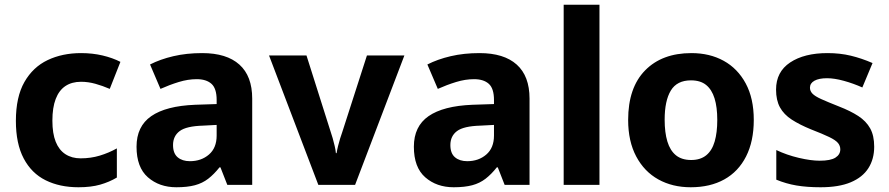

<svg xmlns="http://www.w3.org/2000/svg" viewBox="-20 -780 3750 810"><path d="M311 10Q232 10 172.5 -19.5Q113 -49 80 -111.5Q47 -174 47 -270Q47 -371 83 -434Q119 -497 181 -526.5Q243 -556 322 -556Q370 -556 412.5 -546Q455 -536 488 -519L443 -405Q413 -418 382.5 -426.5Q352 -435 322 -435Q283 -435 256 -417Q229 -399 215 -362.5Q201 -326 201 -271Q201 -217 215 -182Q229 -147 256 -129.5Q283 -112 320 -112Q363 -112 401 -123.5Q439 -135 473 -154V-31Q441 -12 402.5 -1Q364 10 311 10Z M833 -556Q936 -556 990 -507.5Q1044 -459 1044 -364V0H939L910 -74H906Q883 -45 858.5 -26Q834 -7 802 1.5Q770 10 724 10Q652 10 604 -32Q556 -74 556 -161Q556 -247 618 -290Q680 -333 803 -338L894 -341V-358Q894 -407 872 -426.5Q850 -446 810 -446Q773 -446 734 -434Q695 -422 657 -405L613 -508Q656 -530 711.5 -543Q767 -556 833 -556ZM837 -250Q766 -248 738 -227Q710 -206 710 -168Q710 -133 729.5 -116.5Q749 -100 781 -100Q829 -100 861.5 -128Q894 -156 894 -208V-253Z M1323 0 1115 -546H1273L1375 -224Q1379 -213 1383.5 -197Q1388 -181 1392 -164Q1396 -147 1397 -134H1400Q1402 -147 1406 -163.5Q1410 -180 1415 -196Q1420 -212 1424 -223L1528 -546H1686L1478 0Z M2003 -556Q2106 -556 2160 -507.5Q2214 -459 2214 -364V0H2109L2080 -74H2076Q2053 -45 2028.5 -26Q2004 -7 1972 1.5Q1940 10 1894 10Q1822 10 1774 -32Q1726 -74 1726 -161Q1726 -247 1788 -290Q1850 -333 1973 -338L2064 -341V-358Q2064 -407 2042 -426.5Q2020 -446 1980 -446Q1943 -446 1904 -434Q1865 -422 1827 -405L1783 -508Q1826 -530 1881.5 -543Q1937 -556 2003 -556ZM2007 -250Q1936 -248 1908 -227Q1880 -206 1880 -168Q1880 -133 1899.5 -116.5Q1919 -100 1951 -100Q1999 -100 2031.5 -128Q2064 -156 2064 -208V-253Z M2509 0H2358V-760H2509Z M3160 -274Q3160 -184 3127.5 -120Q3095 -56 3035.5 -23Q2976 10 2894 10Q2817 10 2757.5 -23Q2698 -56 2664 -120Q2630 -184 2630 -274Q2630 -410 2701.5 -483Q2773 -556 2897 -556Q2974 -556 3033 -523.5Q3092 -491 3126 -428Q3160 -365 3160 -274ZM2784 -275Q2784 -221 2795.5 -183Q2807 -145 2831.5 -125Q2856 -105 2896 -105Q2935 -105 2959.5 -125Q2984 -145 2995 -183Q3006 -221 3006 -274Q3006 -328 2994.5 -365Q2983 -402 2959 -421.5Q2935 -441 2895 -441Q2836 -441 2810 -398Q2784 -355 2784 -275Z M3668 -161Q3668 -109 3643.5 -70.5Q3619 -32 3569 -11Q3519 10 3442 10Q3384 10 3340 2.5Q3296 -5 3255 -22V-147Q3299 -126 3350 -114Q3401 -102 3438 -102Q3484 -102 3504.5 -115Q3525 -128 3525 -150Q3525 -165 3515 -177Q3505 -189 3478 -202Q3451 -215 3402 -234Q3353 -254 3320 -275.5Q3287 -297 3270.5 -327Q3254 -357 3254 -402Q3254 -477 3313.5 -516.5Q3373 -556 3471 -556Q3524 -556 3569.5 -545Q3615 -534 3661 -514L3618 -411Q3580 -428 3540 -439Q3500 -450 3469 -450Q3435 -450 3416 -439.5Q3397 -429 3397 -410Q3397 -396 3407.5 -385Q3418 -374 3444.5 -362Q3471 -350 3519 -331Q3568 -312 3601 -290.5Q3634 -269 3651 -238.5Q3668 -208 3668 -161Z"/></svg>

Font: Noto Sans Cherokee
Style: Regular
Weight: 400
Designer: Monotype Design Team
Foundry: Monotype Imaging Inc.
Version: Version 2.001